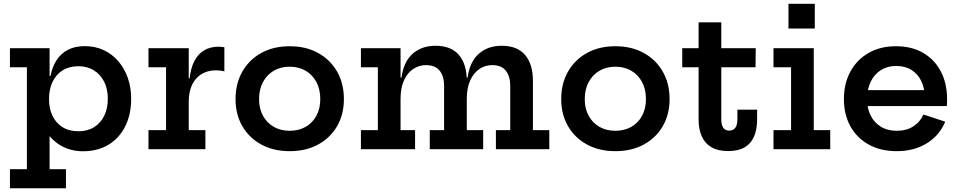

<svg xmlns="http://www.w3.org/2000/svg" viewBox="-20 -802 5156 1032"><path d="M33.5 210V107.5H124.5V-440.5H33.5V-543H246.5V-357L243.5 -288V-260.5L246.5 -195V107.5H334.5V210ZM426.5 11Q365 11 314.8 -15.2Q264.5 -41.5 228.8 -93.5Q193 -145.5 175.5 -221.5L243.5 -269.5Q243.5 -218.5 262 -179.8Q280.5 -141 315.8 -118.8Q351 -96.5 401.5 -96.5Q451 -96.5 486.2 -118.8Q521.5 -141 540.5 -180.2Q559.5 -219.5 559.5 -271.5Q559.5 -323.5 539.8 -362.8Q520 -402 484.5 -424Q449 -446 401.5 -446Q352 -446 316.8 -424Q281.5 -402 262.5 -362.2Q243.5 -322.5 243.5 -269.5L228 -394H251.5Q261 -443.5 284.5 -479.2Q308 -515 345.5 -534.5Q383 -554 435.5 -554Q491.5 -554 537.2 -532.8Q583 -511.5 616 -473Q649 -434.5 667 -383Q685 -331.5 685 -271.5Q685 -187 653.2 -123.2Q621.5 -59.5 563.2 -24.2Q505 11 426.5 11Z M994.5 -102.5H1084V0H778V-102.5H872.5V-440.5H778V-543H994.5ZM1186 -418.5Q1176 -421 1165 -422.5Q1154 -424 1142.5 -424Q1074 -424 1034.2 -379.2Q994.5 -334.5 994.5 -254L971 -380.5H999Q1005.5 -437.5 1025.5 -475.2Q1045.5 -513 1078.2 -532Q1111 -551 1155 -551Q1163 -551 1170.5 -550.2Q1178 -549.5 1186 -548Z M1537 10.5Q1450 10.5 1384.5 -25.2Q1319 -61 1282.5 -124Q1246 -187 1246 -269.5Q1246 -353 1282.5 -417Q1319 -481 1384.2 -517.2Q1449.5 -553.5 1537 -553.5Q1624.5 -553.5 1690 -517.2Q1755.5 -481 1792 -417Q1828.5 -353 1828.5 -269.5Q1828.5 -187 1792 -124Q1755.5 -61 1690 -25.2Q1624.5 10.5 1537 10.5ZM1537 -99Q1585.5 -99 1622.8 -120.2Q1660 -141.5 1680.8 -179.8Q1701.5 -218 1701.5 -269.5Q1701.5 -321.5 1680.8 -360.8Q1660 -400 1622.8 -421.8Q1585.5 -443.5 1537 -443.5Q1488.5 -443.5 1451.5 -421.8Q1414.5 -400 1393.5 -360.8Q1372.5 -321.5 1372.5 -269.5Q1372.5 -218 1393.5 -179.8Q1414.5 -141.5 1451.5 -120.2Q1488.5 -99 1537 -99Z M2645.5 0V-102.5H2722.5V-340Q2722.5 -392.5 2698.5 -422.2Q2674.5 -452 2626 -452Q2587.5 -452 2556.5 -431Q2525.5 -410 2507.2 -369.5Q2489 -329 2489 -271L2465 -385H2493.5Q2505 -470.5 2553.8 -513.2Q2602.5 -556 2676.5 -556Q2760.5 -556 2802.5 -506.5Q2844.5 -457 2844.5 -367V-102.5H2932.5V0ZM1920 0V-102.5H2011V-440.5H1920V-543H2133V-102.5H2211V0ZM2290 0V-102.5H2367V-340Q2367 -392.5 2343 -422.2Q2319 -452 2270 -452Q2232 -452 2200.8 -431Q2169.5 -410 2151.2 -369.5Q2133 -329 2133 -271L2109.5 -385H2138Q2149.5 -470.5 2198 -513.2Q2246.5 -556 2321 -556Q2404.5 -556 2446.8 -506.5Q2489 -457 2489 -367V-102.5H2577V0Z M3287.5 10.5Q3200.5 10.5 3135 -25.2Q3069.5 -61 3033 -124Q2996.5 -187 2996.5 -269.5Q2996.5 -353 3033 -417Q3069.5 -481 3134.8 -517.2Q3200 -553.5 3287.5 -553.5Q3375 -553.5 3440.5 -517.2Q3506 -481 3542.5 -417Q3579 -353 3579 -269.5Q3579 -187 3542.5 -124Q3506 -61 3440.5 -25.2Q3375 10.5 3287.5 10.5ZM3287.5 -99Q3336 -99 3373.2 -120.2Q3410.5 -141.5 3431.2 -179.8Q3452 -218 3452 -269.5Q3452 -321.5 3431.2 -360.8Q3410.5 -400 3373.2 -421.8Q3336 -443.5 3287.5 -443.5Q3239 -443.5 3202 -421.8Q3165 -400 3144 -360.8Q3123 -321.5 3123 -269.5Q3123 -218 3144 -179.8Q3165 -141.5 3202 -120.2Q3239 -99 3287.5 -99Z M3857 -160Q3857 -129.5 3867.8 -114.8Q3878.5 -100 3899.5 -100Q3921 -100 3932.2 -115Q3943.5 -130 3943.5 -160V-212.5H4049.5V-161Q4049.5 -107 4033.2 -68.8Q4017 -30.5 3982.8 -10.2Q3948.5 10 3894 10Q3839 10 3803.8 -10.8Q3768.5 -31.5 3751.8 -69.8Q3735 -108 3735 -160V-440.5H3647V-543H3735V-682H3857V-543H4042L4041 -440.5H3857Z M4354 -102.5H4442.5V0H4137.5V-102.5H4232V-440.5H4137.5V-543H4354ZM4218 -781.5H4359.5V-648.5H4218Z M4800.5 10.5Q4712.5 10.5 4648.8 -25.2Q4585 -61 4550.5 -124Q4516 -187 4516 -269.5Q4516 -353 4550.8 -417Q4585.5 -481 4648.2 -517.2Q4711 -553.5 4795.5 -553.5Q4881 -553.5 4942.5 -517.5Q5004 -481.5 5037.2 -417.5Q5070.5 -353.5 5070.5 -269.5Q5070.5 -255.5 5070.2 -246.8Q5070 -238 5069 -232H4948.5Q4949.5 -241.5 4950 -252Q4950.5 -262.5 4950.5 -276.5Q4950.5 -326.5 4932.5 -365Q4914.5 -403.5 4880 -425.5Q4845.5 -447.5 4796.5 -447.5Q4750 -447.5 4714.8 -425.2Q4679.5 -403 4660 -362.8Q4640.5 -322.5 4640.5 -269.5Q4640.5 -219.5 4659.8 -181Q4679 -142.5 4714.8 -120.8Q4750.5 -99 4800.5 -99Q4852 -99 4889 -122.8Q4926 -146.5 4943.5 -186.5L5060.5 -148Q5030.5 -74.5 4962 -32Q4893.5 10.5 4800.5 10.5ZM4593.5 -232V-317.5H5013L5036.5 -232Z"/></svg>

Font: Hepta Slab SemiBold
Style: Regular
Weight: 600
Designer: Michael LaGattuta
Foundry: Michael LaGattuta
Version: Version 1.102